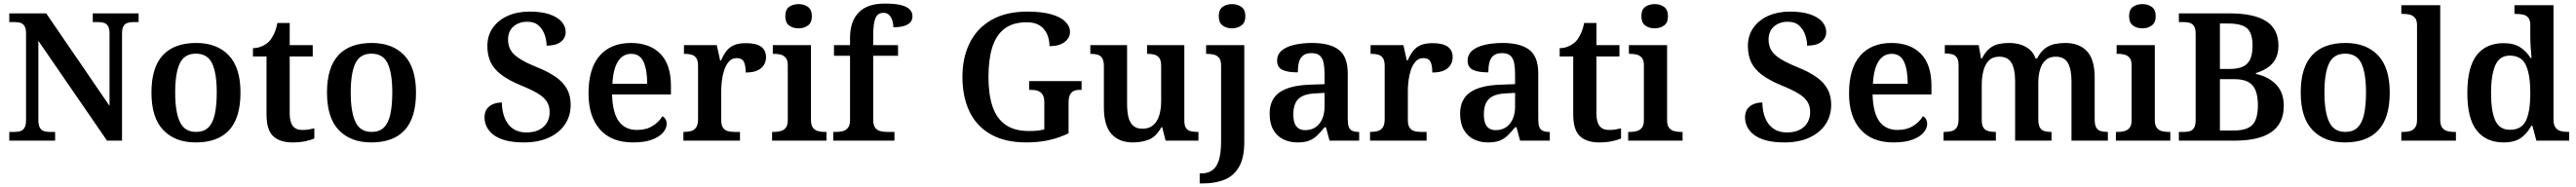

<svg xmlns="http://www.w3.org/2000/svg" viewBox="-20 -789 14438 1049"><path d="M32 0V-49H63Q80 -49 94.5 -53.5Q109 -58 117.5 -72.5Q126 -87 126 -116V-602Q126 -630 117 -643.5Q108 -657 94 -661Q80 -665 63 -665H32V-714H239L594 -195V-602Q594 -630 585 -643.5Q576 -657 562 -661Q548 -665 531 -665H500V-714H757V-665H726Q710 -665 695 -660.5Q680 -656 672 -642Q664 -628 664 -598V0H580L195 -560V-116Q195 -87 203.5 -72.5Q212 -58 226.5 -53.5Q241 -49 258 -49H289V0Z M1077 10Q962 10 895.5 -59Q829 -128 829 -270Q829 -410 892.5 -479Q956 -548 1080 -548Q1196 -548 1262 -479Q1328 -410 1328 -270Q1328 -128 1264.5 -59Q1201 10 1077 10ZM1079 -49Q1122 -49 1147.5 -73.5Q1173 -98 1184 -148Q1195 -198 1195 -270Q1195 -379 1169 -433.5Q1143 -488 1078 -488Q1014 -488 988 -433.5Q962 -379 962 -270Q962 -161 988.5 -105Q1015 -49 1079 -49Z M1620 10Q1549 10 1511.5 -25Q1474 -60 1474 -147V-472H1398V-519Q1425 -519 1449 -530Q1473 -541 1489 -557Q1504 -574 1516 -599Q1528 -624 1535 -660H1604V-536H1733V-472H1604V-152Q1604 -105 1621.5 -82.5Q1639 -60 1673 -60Q1693 -60 1709.5 -62.5Q1726 -65 1742 -69V-12Q1727 -5 1694.5 2.5Q1662 10 1620 10Z M2061 10Q1946 10 1879.5 -59Q1813 -128 1813 -270Q1813 -410 1876.5 -479Q1940 -548 2064 -548Q2180 -548 2246 -479Q2312 -410 2312 -270Q2312 -128 2248.5 -59Q2185 10 2061 10ZM2063 -49Q2106 -49 2131.5 -73.5Q2157 -98 2168 -148Q2179 -198 2179 -270Q2179 -379 2153 -433.5Q2127 -488 2062 -488Q1998 -488 1972 -433.5Q1946 -379 1946 -270Q1946 -161 1972.5 -105Q1999 -49 2063 -49Z M2917 10Q2856 10 2814 -1.5Q2772 -13 2746 -33Q2720 -53 2708 -78.5Q2696 -104 2696 -130Q2696 -159 2709 -177.5Q2722 -196 2744.5 -205Q2767 -214 2793 -214Q2794 -163 2810 -125Q2826 -87 2856.5 -66.5Q2887 -46 2930 -46Q2992 -46 3026.5 -77.5Q3061 -109 3061 -161Q3061 -196 3044 -221Q3027 -246 2991 -267Q2955 -288 2898 -311Q2831 -339 2790 -370Q2749 -401 2730.5 -440Q2712 -479 2712 -531Q2712 -590 2743 -633.5Q2774 -677 2827 -700.5Q2880 -724 2948 -724Q3016 -724 3061 -708.5Q3106 -693 3128.5 -667Q3151 -641 3151 -610Q3151 -576 3124 -554.5Q3097 -533 3044 -533Q3044 -562 3033.5 -593Q3023 -624 2999.5 -645.5Q2976 -667 2936 -667Q2889 -667 2858.5 -640.5Q2828 -614 2828 -567Q2828 -534 2842 -509Q2856 -484 2891 -461Q2926 -438 2990 -412Q3055 -386 3096.5 -356.5Q3138 -327 3158.5 -289.5Q3179 -252 3179 -202Q3179 -138 3146.5 -90.5Q3114 -43 3055.5 -16.5Q2997 10 2917 10Z M3528 10Q3408 10 3343.5 -62.5Q3279 -135 3279 -265Q3279 -405 3341.5 -476.5Q3404 -548 3517 -548Q3622 -548 3681.5 -487.5Q3741 -427 3741 -308V-259H3411Q3414 -155 3449.5 -107.5Q3485 -60 3551 -60Q3603 -60 3639 -83Q3675 -106 3693 -137Q3704 -132 3710.5 -120.5Q3717 -109 3717 -94Q3717 -69 3696.5 -45Q3676 -21 3634.5 -5.5Q3593 10 3528 10ZM3608 -319Q3608 -397 3587.5 -442Q3567 -487 3518 -487Q3471 -487 3444 -444Q3417 -401 3413 -319Z M3811 0V-49H3814Q3837 -49 3854.5 -54Q3872 -59 3882.5 -74.5Q3893 -90 3893 -121V-419Q3893 -449 3883 -463.5Q3873 -478 3856 -482.5Q3839 -487 3817 -487H3814V-536H3998L4017 -450H4022Q4035 -480 4051.5 -502Q4068 -524 4094 -535.5Q4120 -547 4162 -547Q4219 -547 4246.5 -527Q4274 -507 4274 -469Q4274 -429 4245 -405.5Q4216 -382 4160 -382Q4160 -423 4149.5 -443Q4139 -463 4110 -463Q4083 -463 4066 -443.5Q4049 -424 4039.5 -395Q4030 -366 4026.5 -335Q4023 -304 4023 -283V-116Q4023 -87 4033 -72.5Q4043 -58 4060 -53.5Q4077 -49 4097 -49H4128V0Z M4308 0V-49H4321Q4338 -49 4355.5 -53.5Q4373 -58 4384.5 -72Q4396 -86 4396 -114V-424Q4396 -452 4384 -465.5Q4372 -479 4355 -483Q4338 -487 4321 -487H4312V-536H4526V-116Q4526 -87 4537 -72.5Q4548 -58 4566 -53.5Q4584 -49 4601 -49H4613V0ZM4456 -630Q4425 -630 4403.5 -646Q4382 -662 4382 -698Q4382 -735 4403.5 -750.5Q4425 -766 4457 -766Q4487 -766 4509 -750.5Q4531 -735 4531 -698Q4531 -662 4509 -646Q4487 -630 4456 -630Z M4651 0V-49H4670Q4688 -49 4705 -53.5Q4722 -58 4733.5 -72.5Q4745 -87 4745 -116V-476H4655V-536H4745V-578Q4745 -669 4793.5 -719Q4842 -769 4939 -769Q4999 -769 5032.5 -760Q5066 -751 5080.5 -735Q5095 -719 5095 -698Q5095 -677 5083 -663.5Q5071 -650 5046.5 -643Q5022 -636 4988 -636Q4988 -653 4982.5 -672Q4977 -691 4965 -704Q4953 -717 4932 -717Q4900 -717 4887.5 -687Q4875 -657 4875 -593V-536H5014V-476H4875V-116Q4875 -87 4886 -72.5Q4897 -58 4915 -53.5Q4933 -49 4950 -49H4994V0Z M5734 10Q5613 10 5533 -36Q5453 -82 5414 -164.5Q5375 -247 5375 -358Q5375 -466 5416 -548.5Q5457 -631 5538.5 -677.5Q5620 -724 5739 -724Q5819 -724 5872 -709Q5925 -694 5951.5 -668Q5978 -642 5978 -610Q5978 -576 5947.5 -553Q5917 -530 5863 -530Q5863 -567 5849.5 -597.5Q5836 -628 5808.5 -646Q5781 -664 5736 -664Q5658 -664 5611 -628Q5564 -592 5542.5 -524Q5521 -456 5521 -358Q5521 -260 5543.5 -192.5Q5566 -125 5616 -89.5Q5666 -54 5749 -54Q5772 -54 5793.5 -56Q5815 -58 5834 -63V-215Q5834 -243 5824.5 -258Q5815 -273 5798.5 -279Q5782 -285 5759 -285H5749V-334H6043V-285H6033Q6013 -285 5999 -278.5Q5985 -272 5977.5 -256.5Q5970 -241 5970 -211V-41Q5915 -15 5858 -2.5Q5801 10 5734 10Z M6331 10Q6253 10 6210.5 -37.5Q6168 -85 6168 -187V-417Q6168 -447 6159 -462Q6150 -477 6133.5 -482Q6117 -487 6094 -487H6092V-536H6298V-207Q6298 -163 6305.5 -132Q6313 -101 6332 -84Q6351 -67 6384 -67Q6421 -67 6444 -86.5Q6467 -106 6478 -141Q6489 -176 6489 -223V-420Q6489 -450 6478.5 -464Q6468 -478 6451 -482.5Q6434 -487 6413 -487H6410V-536H6619V-113Q6619 -84 6628.5 -70.5Q6638 -57 6655 -53Q6672 -49 6692 -49H6698V0H6514L6495 -75H6490Q6460 -21 6419 -5.5Q6378 10 6331 10Z M6705 240V184H6712Q6749 184 6774 167.5Q6799 151 6812 111.5Q6825 72 6825 3V-421Q6825 -450 6814 -464Q6803 -478 6784.5 -482.5Q6766 -487 6744 -487H6741V-536H6955V8Q6955 97 6925 148Q6895 199 6843 219.5Q6791 240 6724 240ZM6886 -630Q6855 -630 6833.5 -646Q6812 -662 6812 -698Q6812 -735 6833.5 -750.5Q6855 -766 6886 -766Q6916 -766 6938.5 -750.5Q6961 -735 6961 -698Q6961 -662 6938.5 -646Q6916 -630 6886 -630Z M7253 10Q7209 10 7173.5 -7.5Q7138 -25 7117.5 -61Q7097 -97 7097 -152Q7097 -232 7153 -271Q7209 -310 7322 -314L7405 -317V-374Q7405 -408 7400 -434.5Q7395 -461 7379.5 -476Q7364 -491 7331 -491Q7301 -491 7284 -477Q7267 -463 7261 -438.5Q7255 -414 7255 -383Q7197 -383 7168 -397.5Q7139 -412 7139 -448Q7139 -484 7165.5 -506Q7192 -528 7237 -538Q7282 -548 7335 -548Q7435 -548 7485 -509.5Q7535 -471 7535 -377V-120Q7535 -93 7540.5 -77.5Q7546 -62 7560 -55.5Q7574 -49 7596 -49H7599V0H7433L7413 -75H7405Q7383 -48 7363.5 -29Q7344 -10 7318.5 0Q7293 10 7253 10ZM7296 -59Q7330 -59 7354 -75Q7378 -91 7391.5 -121Q7405 -151 7405 -191V-268L7353 -265Q7306 -263 7279.5 -249Q7253 -235 7241.5 -210Q7230 -185 7230 -148Q7230 -118 7237 -98.5Q7244 -79 7259 -69Q7274 -59 7296 -59Z M7660 0V-49H7663Q7686 -49 7703.5 -54Q7721 -59 7731.5 -74.5Q7742 -90 7742 -121V-419Q7742 -449 7732 -463.5Q7722 -478 7705 -482.5Q7688 -487 7666 -487H7663V-536H7847L7866 -450H7871Q7884 -480 7900.5 -502Q7917 -524 7943 -535.5Q7969 -547 8011 -547Q8068 -547 8095.5 -527Q8123 -507 8123 -469Q8123 -429 8094 -405.5Q8065 -382 8009 -382Q8009 -423 7998.5 -443Q7988 -463 7959 -463Q7932 -463 7915 -443.5Q7898 -424 7888.5 -395Q7879 -366 7875.5 -335Q7872 -304 7872 -283V-116Q7872 -87 7882 -72.5Q7892 -58 7909 -53.5Q7926 -49 7946 -49H7977V0Z M8321 10Q8277 10 8241.5 -7.5Q8206 -25 8185.5 -61Q8165 -97 8165 -152Q8165 -232 8221 -271Q8277 -310 8390 -314L8473 -317V-374Q8473 -408 8468 -434.5Q8463 -461 8447.5 -476Q8432 -491 8399 -491Q8369 -491 8352 -477Q8335 -463 8329 -438.5Q8323 -414 8323 -383Q8265 -383 8236 -397.5Q8207 -412 8207 -448Q8207 -484 8233.5 -506Q8260 -528 8305 -538Q8350 -548 8403 -548Q8503 -548 8553 -509.5Q8603 -471 8603 -377V-120Q8603 -93 8608.5 -77.5Q8614 -62 8628 -55.5Q8642 -49 8664 -49H8667V0H8501L8481 -75H8473Q8451 -48 8431.5 -29Q8412 -10 8386.5 0Q8361 10 8321 10ZM8364 -59Q8398 -59 8422 -75Q8446 -91 8459.5 -121Q8473 -151 8473 -191V-268L8421 -265Q8374 -263 8347.5 -249Q8321 -235 8309.5 -210Q8298 -185 8298 -148Q8298 -118 8305 -98.5Q8312 -79 8327 -69Q8342 -59 8364 -59Z M8945 10Q8874 10 8836.5 -25Q8799 -60 8799 -147V-472H8723V-519Q8750 -519 8774 -530Q8798 -541 8814 -557Q8829 -574 8841 -599Q8853 -624 8860 -660H8929V-536H9058V-472H8929V-152Q8929 -105 8946.5 -82.5Q8964 -60 8998 -60Q9018 -60 9034.5 -62.5Q9051 -65 9067 -69V-12Q9052 -5 9019.5 2.5Q8987 10 8945 10Z M9107 0V-49H9120Q9137 -49 9154.5 -53.5Q9172 -58 9183.5 -72Q9195 -86 9195 -114V-424Q9195 -452 9183 -465.5Q9171 -479 9154 -483Q9137 -487 9120 -487H9111V-536H9325V-116Q9325 -87 9336 -72.5Q9347 -58 9365 -53.5Q9383 -49 9400 -49H9412V0ZM9255 -630Q9224 -630 9202.5 -646Q9181 -662 9181 -698Q9181 -735 9202.5 -750.5Q9224 -766 9256 -766Q9286 -766 9308 -750.5Q9330 -735 9330 -698Q9330 -662 9308 -646Q9286 -630 9255 -630Z M9983 10Q9922 10 9880 -1.5Q9838 -13 9812 -33Q9786 -53 9774 -78.5Q9762 -104 9762 -130Q9762 -159 9775 -177.5Q9788 -196 9810.5 -205Q9833 -214 9859 -214Q9860 -163 9876 -125Q9892 -87 9922.5 -66.5Q9953 -46 9996 -46Q10058 -46 10092.5 -77.5Q10127 -109 10127 -161Q10127 -196 10110 -221Q10093 -246 10057 -267Q10021 -288 9964 -311Q9897 -339 9856 -370Q9815 -401 9796.5 -440Q9778 -479 9778 -531Q9778 -590 9809 -633.5Q9840 -677 9893 -700.5Q9946 -724 10014 -724Q10082 -724 10127 -708.5Q10172 -693 10194.5 -667Q10217 -641 10217 -610Q10217 -576 10190 -554.5Q10163 -533 10110 -533Q10110 -562 10099.5 -593Q10089 -624 10065.5 -645.5Q10042 -667 10002 -667Q9955 -667 9924.5 -640.5Q9894 -614 9894 -567Q9894 -534 9908 -509Q9922 -484 9957 -461Q9992 -438 10056 -412Q10121 -386 10162.5 -356.5Q10204 -327 10224.5 -289.5Q10245 -252 10245 -202Q10245 -138 10212.5 -90.5Q10180 -43 10121.5 -16.5Q10063 10 9983 10Z M10594 10Q10474 10 10409.5 -62.5Q10345 -135 10345 -265Q10345 -405 10407.5 -476.5Q10470 -548 10583 -548Q10688 -548 10747.5 -487.5Q10807 -427 10807 -308V-259H10477Q10480 -155 10515.5 -107.5Q10551 -60 10617 -60Q10669 -60 10705 -83Q10741 -106 10759 -137Q10770 -132 10776.5 -120.5Q10783 -109 10783 -94Q10783 -69 10762.5 -45Q10742 -21 10700.5 -5.5Q10659 10 10594 10ZM10674 -319Q10674 -397 10653.5 -442Q10633 -487 10584 -487Q10537 -487 10510 -444Q10483 -401 10479 -319Z M10875 0V-49H10881Q10904 -49 10921.5 -54Q10939 -59 10949 -74Q10959 -89 10959 -119V-423Q10959 -452 10949.5 -466Q10940 -480 10923.5 -484.5Q10907 -489 10885 -489H10882V-536H11072L11085 -461H11090Q11110 -499 11133 -517.5Q11156 -536 11183.5 -542Q11211 -548 11242 -548Q11277 -548 11306 -539Q11335 -530 11357 -511.5Q11379 -493 11391 -461H11399Q11419 -499 11444 -517.5Q11469 -536 11497.5 -542Q11526 -548 11558 -548Q11635 -548 11678.5 -502Q11722 -456 11722 -354V-120Q11722 -89 11730.5 -74Q11739 -59 11755 -54Q11771 -49 11793 -49H11796V0H11592V-335Q11592 -400 11572 -435.5Q11552 -471 11503 -471Q11468 -471 11446.5 -451Q11425 -431 11415.5 -398Q11406 -365 11406 -326V-120Q11406 -90 11414.5 -74.5Q11423 -59 11439 -54Q11455 -49 11477 -49H11480V0H11276V-335Q11276 -400 11256 -435.5Q11236 -471 11187 -471Q11150 -471 11128.5 -449Q11107 -427 11098 -391Q11089 -355 11089 -313V-115Q11089 -86 11099 -72Q11109 -58 11126 -53.5Q11143 -49 11165 -49H11168V0Z M11841 0V-49H11854Q11871 -49 11888.5 -53.5Q11906 -58 11917.5 -72Q11929 -86 11929 -114V-424Q11929 -452 11917 -465.5Q11905 -479 11888 -483Q11871 -487 11854 -487H11845V-536H12059V-116Q12059 -87 12070 -72.5Q12081 -58 12099 -53.5Q12117 -49 12134 -49H12146V0ZM11989 -630Q11958 -630 11936.5 -646Q11915 -662 11915 -698Q11915 -735 11936.5 -750.5Q11958 -766 11990 -766Q12020 -766 12042 -750.5Q12064 -735 12064 -698Q12064 -662 12042 -646Q12020 -630 11989 -630Z M12194 0V-49H12224Q12242 -49 12256.5 -53.5Q12271 -58 12279.5 -72.5Q12288 -87 12288 -116V-600Q12288 -628 12279 -642Q12270 -656 12255.5 -660.5Q12241 -665 12224 -665H12194V-714H12477Q12615 -714 12683.5 -670Q12752 -626 12752 -533Q12752 -489 12736 -459Q12720 -429 12692 -410Q12664 -391 12626 -379V-374Q12695 -360 12738.5 -315.5Q12782 -271 12782 -195Q12782 -97 12713 -48.5Q12644 0 12507 0ZM12502 -57Q12576 -57 12606.5 -89Q12637 -121 12637 -198Q12637 -248 12624.5 -280.5Q12612 -313 12583.5 -329Q12555 -345 12504 -345H12424V-57ZM12474 -402Q12525 -402 12553.5 -415.5Q12582 -429 12594.5 -458Q12607 -487 12607 -533Q12607 -603 12576.5 -630Q12546 -657 12472 -657H12424V-402Z M13125 10Q13010 10 12943.5 -59Q12877 -128 12877 -270Q12877 -410 12940.5 -479Q13004 -548 13128 -548Q13244 -548 13310 -479Q13376 -410 13376 -270Q13376 -128 13312.5 -59Q13249 10 13125 10ZM13127 -49Q13170 -49 13195.5 -73.5Q13221 -98 13232 -148Q13243 -198 13243 -270Q13243 -379 13217 -433.5Q13191 -488 13126 -488Q13062 -488 13036 -433.5Q13010 -379 13010 -270Q13010 -161 13036.5 -105Q13063 -49 13127 -49Z M13441 0V-49H13454Q13472 -49 13489 -53.5Q13506 -58 13517.5 -72.5Q13529 -87 13529 -116V-648Q13529 -676 13517 -689.5Q13505 -703 13488 -707Q13471 -711 13454 -711H13441V-760H13659V-116Q13659 -87 13670.5 -72.5Q13682 -58 13699.5 -53.5Q13717 -49 13734 -49H13747V0Z M14015 10Q13917 10 13864 -56.5Q13811 -123 13811 -267Q13811 -412 13863.5 -479.5Q13916 -547 14014 -547Q14071 -547 14107 -524Q14143 -501 14165 -464H14171Q14168 -491 14166 -524.5Q14164 -558 14164 -582V-647Q14164 -676 14153 -689.5Q14142 -703 14123.5 -707Q14105 -711 14083 -711H14075V-760H14294V-118Q14294 -88 14305.5 -73Q14317 -58 14335.5 -53.5Q14354 -49 14377 -49H14382V0H14198L14176 -83H14169Q14147 -40 14111 -15Q14075 10 14015 10ZM14049 -61Q14115 -61 14139.5 -112Q14164 -163 14164 -268Q14164 -369 14139.5 -423Q14115 -477 14048 -477Q13992 -477 13968 -423Q13944 -369 13944 -267Q13944 -164 13968 -112.5Q13992 -61 14049 -61Z"/></svg>

Font: Noto Serif Gujarati SemiBold
Style: Regular
Weight: 600
Version: Version 2.102